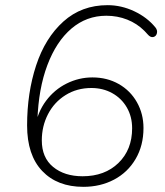

<svg xmlns="http://www.w3.org/2000/svg" viewBox="-20 -716 640 744"><path d="M85 -230Q85 -356 120 -462.5Q155 -569 225.5 -632.5Q296 -696 397 -696Q450 -696 500 -672.5Q550 -649 582 -610Q591 -599 588 -587Q585 -575 574 -572.5Q563 -570 552 -583L540 -596Q511 -625 473 -640Q435 -655 392 -655Q315 -655 256.5 -605Q198 -555 163.5 -463.5Q129 -372 125 -250L124 -224H116Q126 -282 158.5 -325.5Q191 -369 238.5 -392.5Q286 -416 338 -416Q395 -416 440 -390.5Q485 -365 510.5 -320Q536 -275 536 -220Q536 -152 505.5 -100Q475 -48 422 -20Q369 8 303 8Q202 8 143.5 -53.5Q85 -115 85 -230ZM492 -219Q492 -264 471.5 -299.5Q451 -335 415 -355Q379 -375 334 -375Q278 -375 234 -347.5Q190 -320 166 -273.5Q142 -227 142 -172Q142 -105 186 -69Q230 -33 300 -33Q386 -33 439 -84.5Q492 -136 492 -219Z"/></svg>

Font: SN Pro Thin
Style: Italic
Weight: 200
Italic angle: -9°
Designer: Tobias Whetton
Foundry: Supernotes
Version: Version 1.003;Glyphs 3.3 (3324)